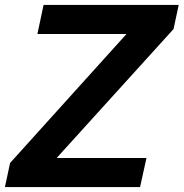

<svg xmlns="http://www.w3.org/2000/svg" viewBox="-27 -760 746 780"><path d="M-7 0 14 -98 487 -622H125L150 -740H699L678 -642L203 -118H568L542 0Z"/></svg>

Font: Be Vietnam Pro SemiBold
Style: Italic
Weight: 600
Italic angle: -12°
Designer: Lam Bao, Tony Le, Vietanh Nguyen
Foundry: Yellow Type Foundry
Version: Version 1.002; ttfautohint (v1.8.3)